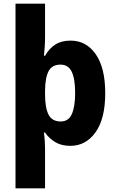

<svg xmlns="http://www.w3.org/2000/svg" viewBox="-20 -780 631 1040"><path d="M550 -275Q550 -137 497.5 -63.5Q445 10 361 10Q313 10 279.5 -10Q246 -30 224 -62H218Q221 -40 222.5 -16.5Q224 7 224 23V240H64V-760H224V-581Q224 -549 222 -523Q220 -497 218 -478H224Q247 -518 280 -539Q313 -560 363 -560Q447 -560 498.5 -486.5Q550 -413 550 -275ZM387 -276Q387 -353 368.5 -391.5Q350 -430 308 -430Q263 -430 244 -396Q225 -362 224 -290V-270Q224 -196 243 -159Q262 -122 309 -122Q351 -122 369 -162Q387 -202 387 -276Z"/></svg>

Font: Noto Sans Lao UI SemCond ExtBd
Style: Regular
Weight: 800
Width: 4
Designer: Monotype Design Team
Foundry: Monotype Imaging Inc.
Version: Version 2.000; ttfautohint (v1.8.4.7-5d5b)